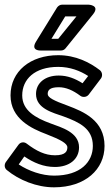

<svg xmlns="http://www.w3.org/2000/svg" viewBox="-21 -764 472 821"><path d="M59 -61 83 -95C123 -68 165 -50 214 -50C275 -50 317 -83 317 -134C317 -199 241 -219 196 -236C130 -260 74 -292 74 -356C74 -425 127 -478 228 -478C279 -478 322 -461 356 -439L332 -408C300 -428 268 -441 230 -441C173 -441 133 -410 133 -362C133 -299 206 -282 251 -266C319 -241 376 -214 376 -140C376 -72 324 -13 210 -13C158 -13 101 -33 59 -61ZM4 -71C-3 -61 -3 -46 8 -37C60 6 136 37 210 37C344 37 426 -40 426 -140C426 -250 335 -287 269 -312C208 -334 183 -347 183 -362C183 -376 189 -391 230 -391C261 -391 291 -378 323 -354C333 -347 349 -348 358 -359L411 -429C418 -439 417 -455 406 -464C363 -497 303 -528 228 -528C109 -528 24 -459 24 -356C24 -256 114 -214 178 -190C237 -167 267 -151 267 -134C267 -117 259 -100 214 -100C172 -100 135 -118 93 -150C81 -159 66 -156 58 -145ZM306 -694 228 -598H199L258 -694ZM377 -703C408 -742 358 -744 358 -744H244C236 -744 228 -739 223 -732L133 -586C108 -545 154 -548 154 -548H240C247 -548 254 -551 259 -557Z"/></svg>

Font: Falling Sky
Style: Ou
Weight: 400
Designer: Paul D. Hunt
Foundry: Adobe Systems Incorporated
Version: Version 1.02